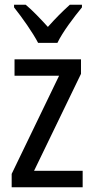

<svg xmlns="http://www.w3.org/2000/svg" viewBox="-20 -786 393 806"><path d="M140 -606H221C243 -652 291 -715 324 -755V-766H273C239 -735 215 -711 181 -673C150 -707 116 -743 88 -766H39V-755C74 -711 117 -650 140 -606ZM327 0V-69H123L320 -476V-537H41V-468H228L29 -56V0Z"/></svg>

Font: Noto Sans Gujarati UI Condensed
Style: Regular
Weight: 400
Width: 3
Designer: Jelle Bosma - Monotype Design Team, Universal Thirst
Foundry: Monotype Imaging Inc.
Version: Version 2.106